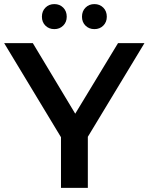

<svg xmlns="http://www.w3.org/2000/svg" viewBox="-29 -909 719 929"><path d="M-8.8 -700.2H129.9L335 -358.9L542 -700.2H669.9L396 -247.1V0H266.1V-245.1ZM173.8 -828.1Q173.8 -855 190.9 -872.1Q208 -889.2 233.9 -889.2Q259.8 -889.2 276.9 -872.1Q293.9 -855 293.9 -828.1Q293.9 -802.2 276.9 -785.2Q259.8 -768.1 233.9 -768.1Q208 -768.1 190.9 -784.9Q173.8 -801.8 173.8 -828.1ZM367.7 -828.1Q367.7 -855 384.8 -872.1Q401.9 -889.2 427.7 -889.2Q453.6 -889.2 470.7 -872.1Q487.8 -855 487.8 -828.1Q487.8 -802.2 470.9 -785.2Q454.1 -768.1 427.7 -768.1Q401.9 -768.1 384.8 -784.9Q367.7 -801.8 367.7 -828.1Z"/></svg>

Font: Montserrat SemiBold
Style: Regular
Weight: 600
Designer: Julieta Ulanovsky
Foundry: Julieta Ulanovsky
Version: Version 7.200